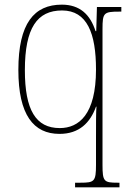

<svg xmlns="http://www.w3.org/2000/svg" viewBox="-20 -566 563 826"><path d="M303 240H494V220H486C427 220 421 215 421 143V-441C421 -511 426 -516 494 -516H502V-536H397L394 -432H391C368 -504 323 -546 246 -546C127 -546 59 -466 59 -265C59 -72 124 10 236 10C321 10 368 -38 393 -107H395C393 -88 393 -29 393 29V143C393 215 386 220 326 220H303ZM237 -15C134 -15 87 -93 87 -264C87 -446 140 -521 247 -521C355 -521 393 -422 393 -267C393 -73 319 -15 237 -15Z"/></svg>

Font: Noto Serif Devanagari SemiCondensed Thin
Style: Regular
Weight: 100
Width: 4
Designer: Universal Thirst, Indian Type Foundry and the Monotype Design Team
Foundry: Monotype Imaging Inc.
Version: Version 2.004